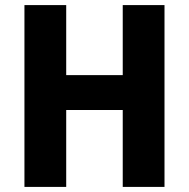

<svg xmlns="http://www.w3.org/2000/svg" viewBox="-20 -734 742 754"><path d="M626 0H462V-302H240V0H76V-714H240V-439H462V-714H626Z"/></svg>

Font: Noto Sans Devanagari SemiCondensed ExtraBold
Style: Regular
Weight: 800
Width: 4
Designer: Jelle Bosma - Monotype Design Team
Foundry: Monotype Imaging Inc.
Version: Version 2.004; ttfautohint (v1.8.4.7-5d5b)